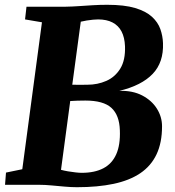

<svg xmlns="http://www.w3.org/2000/svg" viewBox="-20 -771 730 801"><path d="M301 10Q277 10 249.2 7.5Q221.5 5 194.2 2.5Q167 0 144.5 0H1L5 -51L73 -65L155 -678L84.5 -690L90.5 -743H253.5Q282 -743.5 309.8 -745.5Q337.5 -747.5 366.8 -749.2Q396 -751 427.5 -751Q499 -751 544 -737.5Q589 -724 614 -701Q639 -678 649 -649.5Q659 -621 660 -591Q663 -511 617 -462.8Q571 -414.5 478 -392Q533.5 -393.5 573.2 -372.8Q613 -352 634.5 -317.8Q656 -283.5 656 -244Q656 -175.5 633 -127Q610 -78.5 565 -48.2Q520 -18 453.8 -4Q387.5 10 301 10ZM321 -50Q375 -50 411.2 -69Q447.5 -88 465 -127.5Q482.5 -167 480 -228Q478 -290.5 444.8 -321Q411.5 -351.5 336 -351.5Q316 -351.5 302.8 -351Q289.5 -350.5 273 -349.5L234.5 -62.5Q247.5 -59 263.5 -56.2Q279.5 -53.5 295 -51.8Q310.5 -50 321 -50ZM281.5 -417.5Q300 -417 314.2 -417.2Q328.5 -417.5 344.5 -417.5Q387 -417.5 423.5 -433.5Q460 -449.5 481.8 -484.8Q503.5 -520 501.5 -578Q500 -615 487 -639.8Q474 -664.5 449.5 -677.2Q425 -690 389 -690Q380 -690 367.5 -688.8Q355 -687.5 342 -685.5Q329 -683.5 317 -680.5Z"/></svg>

Font: Merriweather 20pt Black
Style: Italic
Weight: 900
Italic angle: -7.8°
Version: Version 2.101